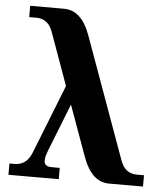

<svg xmlns="http://www.w3.org/2000/svg" viewBox="-52 -779 724 826"><g transform="rotate(5 309.5 -366.0)"><path d="M256.8 -324.2 176.3 -120.1Q165 -91.8 165 -74.2Q165 -48.8 197.8 -48.8H232.4V0H15.1V-48.8H37.1Q88.4 -48.8 110.4 -103L228.5 -401.9L146.5 -629.4Q127 -683.6 76.2 -683.6H44.9V-732.4H191.4Q267.1 -732.4 304.7 -628.4L494.6 -103Q514.2 -48.8 564.9 -48.8H596.2V0H449.7Q374 0 336.4 -104Z"/></g></svg>

Font: Munson
Style: Bold
Weight: 700
Designer: Paul James MIller
Foundry: High-Logic / Made with FontCreator
Version: Version 2.10;May 5, 2019;FontCreator 11.5.0.2430 64-bit